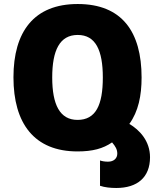

<svg xmlns="http://www.w3.org/2000/svg" viewBox="-20 -744 777 956"><path d="M559 192C664 192 727 139 727 39C727 -42 675 -97 624 -127C669 -189 685 -268 685 -358C685 -586 587 -724 367 -724C149 -724 47 -586 47 -359C47 -130 150 10 366 10C441 10 493 -4 538 -35C555 -15 564 0 564 21C564 44 547 61 518 61C503 61 490 59 478 55V181C501 189 530 192 559 192ZM366 -147C278 -147 240 -223 240 -358C240 -493 277 -570 367 -570C456 -570 492 -494 492 -358C492 -221 457 -147 366 -147Z"/></svg>

Font: Noto Sans Georgian SemiCondensed Black
Style: Regular
Weight: 900
Width: 4
Designer: Monotype Design Team, Akaki Razmadze
Foundry: Google LLC
Version: Version 2.005